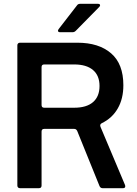

<svg xmlns="http://www.w3.org/2000/svg" viewBox="-20 -987 719 1007"><path d="M85 0Q79 0 75 -3.5Q71 -7 71 -14V-749Q71 -756 75 -759.5Q79 -763 85 -763H386Q498 -763 562.5 -707.5Q627 -652 627 -540Q627 -469 597.5 -418Q568 -367 514 -341Q502 -335 507 -322L636 -16Q637 -14 637 -10Q637 0 625 0H518Q507 0 502 -11L385 -300Q380 -311 369 -311H212Q198 -311 198 -297V-14Q198 0 184 0ZM369 -422Q434 -422 468 -451.5Q502 -481 502 -536Q502 -591 467.5 -620Q433 -649 369 -649H212Q198 -649 198 -635V-436Q198 -422 212 -422ZM296 -818Q284 -818 284 -826Q284 -829 288 -835L384 -959Q389 -967 401 -967H493Q505 -967 505 -959Q505 -955 500 -950L377 -825Q370 -818 360 -818Z"/></svg>

Font: Open Sauce Two SemiBold
Style: Regular
Weight: 600
Designer: Alfredo Marco Pradil
Foundry: Creative Sauce Fz LLC
Version: Version 1.477